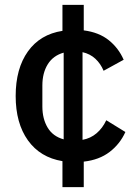

<svg xmlns="http://www.w3.org/2000/svg" viewBox="-20 -650 569 784"><path d="M235 114V8Q144 -7 94 -77Q44 -147 44 -258Q44 -370 94 -440Q144 -510 235 -524V-630H322V-526Q384 -518 424 -486Q464 -454 485 -406L403 -361Q391 -390 369.5 -410Q348 -430 317 -437V-79Q350 -85 374.5 -106Q399 -127 414 -159L492 -111Q470 -62 427.5 -29.5Q385 3 322 10V114ZM153 -215Q153 -165 174.5 -129Q196 -93 240 -81V-435Q197 -423 175 -387.5Q153 -352 153 -301Z"/></svg>

Font: IBM Plex Sans Hebrew Medm
Style: Regular
Weight: 500
Designer: Mike Abbink, Paul van der Laan, Pieter van Rosmalen, Yanek Iontef
Foundry: Bold Monday
Version: Version 1.3